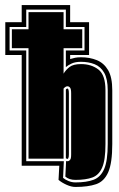

<svg xmlns="http://www.w3.org/2000/svg" viewBox="-20 -657 472 761"><path d="M279 84Q263 84 244 75.5Q225 67 212 56L215 0H66V-439H1V-569H66V-637H258V-569H333V-439H258V-423Q268 -426 277.5 -428Q287 -430 301 -430Q336 -430 364 -418.5Q392 -407 408.5 -379Q425 -351 425 -299V-86Q425 -11 409 25.5Q393 62 361 73Q329 84 279 84ZM279 66Q323 66 351 55.5Q379 45 393 12.5Q407 -20 407 -86V-299Q407 -344 393 -368.5Q379 -393 355 -402.5Q331 -412 301 -412Q279 -412 264.5 -405.5Q250 -399 241 -391V-457H315V-550H241V-619H84V-550H18V-457H84V-18H233L230 48Q238 55 251.5 60.5Q265 66 279 66ZM279 56Q254 56 239 43L242 -19Q243 -18 247 -18Q254 -18 258 -24Q262 -28 262 -45V-287Q262 -304 258 -309Q254 -315 247 -315Q240 -315 232 -306V-28H93V-466H27V-541H93V-609H232V-541H306V-466H232V-365Q240 -379 255 -391Q270 -403 301 -403Q342 -403 370 -381.5Q398 -360 398 -299V-86Q398 -23 385 7Q372 37 346 46.5Q320 56 279 56ZM247 -27 245 -28Q243 -28 241 -30V-302Q244 -306 247 -306Q253 -306 253 -287V-45Q253 -35 251 -31Q250 -27 247 -27Z"/></svg>

Font: Alumni Sans Collegiate One
Style: Regular
Weight: 400
Designer: Robert E. Leuschke
Foundry: Robert E. Leuschke
Version: Version 1.100